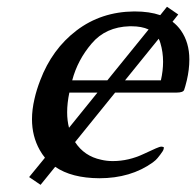

<svg xmlns="http://www.w3.org/2000/svg" viewBox="-20 -502 569 557"><path d="M446.8 -269Q453.1 -296.9 453.1 -322.8Q453.1 -351.1 445.3 -377Q443.4 -383.8 440.4 -389.6L342.8 -269ZM291.5 -269 411.1 -416.5Q391.1 -425.8 361.3 -425.8H356Q286.6 -423.8 246.1 -376Q205.1 -328.1 189.5 -269ZM110.4 -44.4Q102.1 -54.7 95.2 -66.9Q72.8 -106.9 72.8 -156.2Q72.8 -184.1 80.1 -215.3Q85.9 -241.2 96.7 -269Q130.9 -359.4 202.1 -413.6Q273.4 -467.8 368.7 -468.8H370.6Q413.6 -468.8 444.8 -458L464.4 -482.4L497.1 -460L480.5 -439Q494.6 -428.2 504.9 -413.6Q529.3 -378.4 529.3 -329.6Q529.3 -300.3 522 -269Q517.1 -249 514.2 -241.2Q511.2 -233.4 492.2 -233.4H314L197.8 -89.8Q224.6 -48.8 273.4 -38.6Q289.6 -34.7 307.1 -34.7Q353.5 -34.7 397.5 -55.7Q441.4 -76.7 447.3 -76.7Q453.1 -76.2 454.6 -75.2Q456.1 -74.2 454.6 -69.3Q453.6 -64.5 444.8 -53.2Q436 -41.5 431.6 -37.6Q426.8 -33.7 423.3 -30.8Q359.4 15.1 268.1 15.1Q187.5 14.6 140.1 -18.1L97.7 34.2L64.5 11.7ZM180.2 -131.3 262.7 -233.4H181.2Q174.8 -203.1 174.8 -176.3Q174.8 -152.3 180.2 -131.3Z"/></svg>

Font: Caudex
Style: Italic
Weight: 400
Italic angle: -13°
Version: Version 1.04